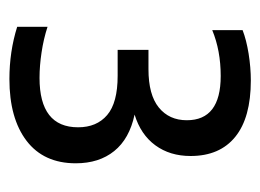

<svg xmlns="http://www.w3.org/2000/svg" viewBox="-92 -762 553 408"><g transform="rotate(90 184.0 -557.5)"><path d="M147.5 -301.5Q89 -301.5 36.5 -318V-382.5Q62.5 -374 91 -369.8Q119.5 -365.5 145 -365.5Q250 -365.5 250 -447.5Q250 -487 224 -509.2Q198 -531.5 140.5 -531.5H85.5V-597H126.5Q181 -597 208 -619Q235 -641 235 -678.5Q235 -750.5 141 -750.5Q87 -750.5 43.5 -732.5V-797Q64 -805 93.5 -809.8Q123 -814.5 150.5 -814.5Q229.5 -814.5 270.2 -781.5Q311 -748.5 311 -686.5Q311 -642.5 288.2 -611.5Q265.5 -580.5 223 -567.5Q274.5 -556.5 300.5 -524.2Q326.5 -492 326.5 -442.5Q326.5 -374.5 278.8 -338Q231 -301.5 147.5 -301.5Z"/></g></svg>

Font: Encode Sans Condensed Condensed Medium
Style: Regular
Weight: 500
Width: 3
Designer: Multiple Designers
Foundry: Impallari Type
Version: Version 3.000; ttfautohint (v1.8.3) -l 8 -r 50 -G 200 -x 14 